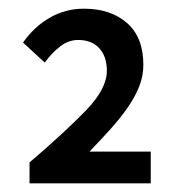

<svg xmlns="http://www.w3.org/2000/svg" viewBox="-20 -807 412 442"><path d="M48 -385V-433Q132 -505 179 -554Q226 -603 226 -644Q226 -677 208.5 -696Q191 -715 160 -715Q138 -715 119 -700.5Q100 -686 83 -663L33 -709Q59 -746 95 -766.5Q131 -787 173 -787Q235 -787 272.5 -754Q310 -721 310 -658Q310 -632 300.5 -608Q291 -584 274 -559.5Q257 -535 234.5 -510Q212 -485 186 -458H327V-385Z"/></svg>

Font: TypoPRO Source Sans Pro
Style: Regular
Weight: 600
Designer: Paul D. Hunt
Foundry: Adobe Systems Incorporated
Version: Version 2.020;PS 2.000;hotconv 1.0.86;makeotf.lib2.5.63406